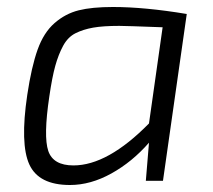

<svg xmlns="http://www.w3.org/2000/svg" viewBox="-20 -517 610 549"><path d="M446 0H397L406 -109Q358 -54 298.5 -21Q239 12 180 12Q91 12 64 -46.5Q37 -105 58 -246Q70 -326 87.5 -375Q105 -424 136 -451Q167 -478 205 -487.5Q243 -497 303 -497Q394 -497 514 -477ZM406 -164 445 -439Q339 -443 321 -443Q275 -443 246.5 -438Q218 -433 196 -422Q174 -411 160.5 -386Q147 -361 138 -328.5Q129 -296 121 -241Q104 -127 118 -85.5Q132 -44 190 -44Q288 -44 406 -164Z"/></svg>

Font: Exo 2.0 Light
Style: Italic
Weight: 300
Italic angle: -8°
Designer: Natanael Gama
Version: Version 1.001;PS 001.001;hotconv 1.0.70;makeotf.lib2.5.58329